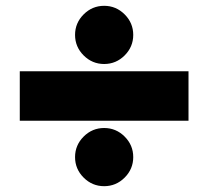

<svg xmlns="http://www.w3.org/2000/svg" viewBox="-20 -620 716 660"><path d="M48 -205V-375H628V-205ZM338 20Q297 20 267.5 -9.5Q238 -39 238 -80Q238 -121 267.5 -150.5Q297 -180 338 -180Q379 -180 408.5 -150.5Q438 -121 438 -80Q438 -39 408.5 -9.5Q379 20 338 20ZM338 -400Q297 -400 267.5 -429.5Q238 -459 238 -500Q238 -541 267.5 -570.5Q297 -600 338 -600Q379 -600 408.5 -570.5Q438 -541 438 -500Q438 -459 408.5 -429.5Q379 -400 338 -400Z"/></svg>

Font: M PLUS 2 Thin Black
Style: Regular
Weight: 900
Version: Version 1.001